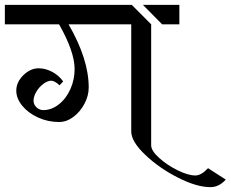

<svg xmlns="http://www.w3.org/2000/svg" viewBox="-34 -709 949 790"><path d="M-14 -689H508L588 -609V-111Q588 -89 620.5 -59.5Q653 -30 696.5 -8.5Q740 13 770 13Q794 13 822 -17L895 30Q867 61 832 61Q775 61 697.5 21.5Q620 -18 563 -72.5Q506 -127 506 -168V-609H248Q331 -466 331 -349Q331 -315 313.5 -282Q296 -249 268 -228Q240 -207 209 -207Q163 -207 122.5 -225.5Q82 -244 57.5 -274Q33 -304 33 -336Q33 -371 62 -399.5Q91 -428 125 -428Q153 -428 180.5 -413.5Q208 -399 226 -374L211 -358Q202 -367 192.5 -372Q183 -377 177 -377Q162 -377 144.5 -364Q127 -351 115.5 -331.5Q104 -312 104 -295Q104 -279 116 -267.5Q128 -256 144 -256Q178 -256 208 -279.5Q238 -303 255.5 -342Q273 -381 273 -425Q273 -496 209 -609H-14ZM554 -689H704V-609H633Z"/></svg>

Font: Amita
Style: Regular
Weight: 400
Designer: Eduardo Rodriguez Tunni, Modular Infotech, Brian J. Bonislawsky
Foundry: Eduardo Rodriguez Tunni, Modular Infotech, Brian J. Bonislawsky
Version: Version 1.004